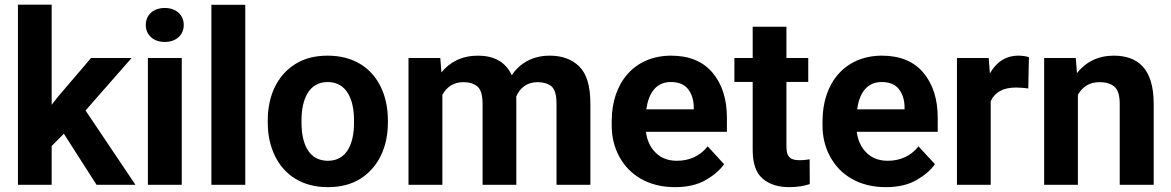

<svg xmlns="http://www.w3.org/2000/svg" viewBox="-20 -770 4879 800"><path d="M544.4 0 336.4 -309.6 528.3 -528.3H359.4L222.2 -367.7L195.3 -333.5V-750.5H54.7V0H195.3V-161.6L246.1 -212.9L382.3 0Z M587.4 -666C587.4 -625 618.2 -595.2 666.5 -595.2C714.8 -595.2 745.6 -625 745.6 -666C745.6 -707 714.8 -736.8 666.5 -736.8C618.2 -736.8 587.4 -707 587.4 -666ZM596.2 -528.3V0H737.3V-528.3Z M860.8 -750V0H1002V-750Z M1095.7 -258.8C1095.7 -207.5 1105.5 -162.1 1125 -121.6C1164.1 -40.5 1239.3 9.8 1346.2 9.8C1399.4 9.8 1444.8 -2 1481.9 -25.4C1556.2 -72.3 1596.2 -156.7 1596.2 -258.8V-269C1596.2 -320.3 1586.4 -366.7 1566.9 -407.2C1527.8 -488.3 1452.6 -538.1 1345.2 -538.1C1292 -538.1 1247.1 -526.4 1210 -502.9C1135.7 -456.1 1095.7 -372.1 1095.7 -269ZM1236.3 -269C1236.3 -354.5 1266.1 -428.2 1345.2 -428.2C1425.3 -428.2 1455.1 -354.5 1455.1 -269V-258.8C1455.1 -171.4 1425.3 -100.1 1346.2 -100.1C1266.1 -100.1 1236.3 -171.4 1236.3 -258.8Z M1910.6 -427.7C1935.5 -427.7 1955.6 -421.4 1969.7 -409.2C1983.9 -397 1990.7 -372.6 1990.7 -336.9V0H2131.3V-352.5C2131.3 -357.9 2131.3 -362.8 2130.9 -367.7C2146.5 -404.3 2176.3 -427.7 2219.7 -427.7C2244.1 -427.7 2263.7 -421.9 2277.8 -410.2C2292 -397.9 2298.8 -374 2298.8 -337.4V0H2439.9V-337.4C2439.9 -410.6 2424.8 -462.4 2394 -492.7C2363.3 -522.9 2322.3 -538.1 2271 -538.1C2199.2 -538.1 2146 -506.8 2112.3 -456.5C2086.4 -513.7 2035.6 -538.1 1971.7 -538.1C1905.3 -538.1 1854 -511.7 1819.3 -468.3L1814.5 -528.3H1682.1V0H1823.2V-374.5C1840.8 -407.2 1869.1 -427.7 1910.6 -427.7Z M2792 9.8C2843.3 9.8 2886.2 0 2920.9 -20C2955.1 -40 2980.5 -62 2997.1 -85.9L2928.7 -160.2C2897 -119.6 2851.6 -100.1 2800.8 -100.1C2764.2 -100.1 2734.4 -111.3 2711.9 -133.8C2689.5 -155.8 2675.8 -185.1 2671.4 -220.7H3008.8V-279.3C3008.8 -356.9 2988.8 -419.9 2948.7 -467.3C2908.7 -514.6 2851.1 -538.1 2776.4 -538.1C2623.5 -538.1 2528.8 -425.8 2528.8 -265.6V-246.1C2528.8 -198.7 2539.6 -155.8 2560.5 -117.2C2602.5 -39.6 2682.6 9.8 2792 9.8ZM2774.9 -428.2C2807.6 -428.2 2831.5 -418.5 2847.2 -398.4C2862.3 -378.4 2870.1 -354 2870.6 -325.2V-314.5H2672.9C2682.6 -382.8 2713.9 -428.2 2774.9 -428.2Z M3256.8 -528.3V-658.7H3116.2V-528.3H3040V-428.7H3116.2V-145C3116.2 -88.9 3129.9 -49.3 3157.7 -25.9C3185.1 -2 3222.2 9.8 3268.6 9.8C3302.2 9.8 3330.1 4.9 3354 -2.9L3353.5 -106.4C3343.3 -104.5 3329.6 -102.5 3312 -102.5C3274.9 -102.5 3256.8 -113.8 3256.8 -159.2V-428.7H3347.7V-528.3Z M3670.4 9.8C3721.7 9.8 3764.6 0 3799.3 -20C3833.5 -40 3858.9 -62 3875.5 -85.9L3807.1 -160.2C3775.4 -119.6 3730 -100.1 3679.2 -100.1C3642.6 -100.1 3612.8 -111.3 3590.3 -133.8C3567.9 -155.8 3554.2 -185.1 3549.8 -220.7H3887.2V-279.3C3887.2 -356.9 3867.2 -419.9 3827.1 -467.3C3787.1 -514.6 3729.5 -538.1 3654.8 -538.1C3502 -538.1 3407.2 -425.8 3407.2 -265.6V-246.1C3407.2 -198.7 3418 -155.8 3439 -117.2C3481 -39.6 3561 9.8 3670.4 9.8ZM3653.3 -428.2C3686 -428.2 3710 -418.5 3725.6 -398.4C3740.7 -378.4 3748.5 -354 3749 -325.2V-314.5H3551.3C3561 -382.8 3592.3 -428.2 3653.3 -428.2Z M4267.1 -531.7C4256.8 -535.6 4238.3 -538.1 4223.1 -538.1C4170.4 -538.1 4130.4 -510.3 4104.5 -463.9L4099.6 -528.3H3967.3V0H4107.9V-348.1C4125 -386.2 4160.2 -405.3 4213.9 -405.3C4229.5 -405.3 4251 -403.3 4264.6 -401.4Z M4561 -427.7C4587.9 -427.7 4608.9 -421.4 4623.5 -408.7C4638.2 -396 4645.5 -372.1 4645.5 -337.4V0H4787.1V-336.9C4787.1 -485.8 4719.7 -538.1 4620.1 -538.1C4556.2 -538.1 4503.9 -512.2 4467.3 -465.3L4462.4 -528.3H4330.6V0H4471.2V-374.5C4488.8 -407.2 4518.6 -427.7 4561 -427.7Z"/></svg>

Font: Vazirmatn
Style: Bold
Weight: 700
Designer: Saber Rastikerdar
Foundry: Saber Rastikerdar
Version: Version 33.003